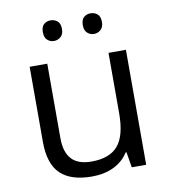

<svg xmlns="http://www.w3.org/2000/svg" viewBox="-83 -799 779 880"><g transform="rotate(-10 307.0 -359.0)"><path d="M162 -535V-188Q162 -123 192 -90.5Q222 -58 285 -58Q369 -58 408 -104Q447 -150 447 -254V-535H528V0H461L449 -72H445Q420 -32 376 -11Q332 10 275 10Q177 10 128.5 -36.5Q80 -83 80 -185V-535ZM167 -680Q167 -706 180 -717Q193 -728 211 -728Q229 -728 242.5 -717Q256 -706 256 -680Q256 -656 242.5 -644Q229 -632 211 -632Q193 -632 180 -644Q167 -656 167 -680ZM353 -680Q353 -706 366 -717Q379 -728 397 -728Q415 -728 428.5 -717Q442 -706 442 -680Q442 -656 428.5 -644Q415 -632 397 -632Q379 -632 366 -644Q353 -656 353 -680Z"/></g></svg>

Font: Stephens Clock
Style: Regular
Weight: 400
Designer: Peter Wiegel (catfonts.de) with slight modifications by DT1.org
Version: Version 0.9.1